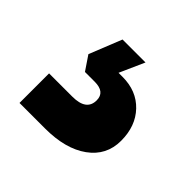

<svg xmlns="http://www.w3.org/2000/svg" viewBox="-87 -102 473 473"><g transform="rotate(45 149.5 135.0)"><path d="M97 -10H177L148 55H162Q211 55 241 86.5Q271 118 271 169Q271 220 229.5 250Q188 280 117 280H28V177H109Q158 177 158 141Q158 112 122 112H88L63 75Z"/></g></svg>

Font: Overused Grotesk
Style: Bold Italic
Weight: 700
Italic angle: -10°
Version: Version 0.003